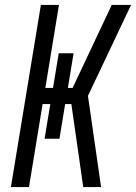

<svg xmlns="http://www.w3.org/2000/svg" viewBox="-20 -755 549 775"><path d="M316 0 268 -335H243L220 -195H160L183 -335H152L97 0H24L145 -735H218L163 -400H194L217 -540H277L254 -400H273L431 -735H509L335 -368L388 0Z"/></svg>

Font: Iosevka Term Curly Oblique
Style: Regular
Weight: 400
Italic angle: -9°
Designer: Belleve Invis
Foundry: Belleve Invis
Version: Version 32.3.0